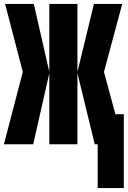

<svg xmlns="http://www.w3.org/2000/svg" viewBox="-22 -734 650 977"><path d="M608 223V-153H565L507 -368L600 -714H456L372 -368V-714H229V-368L150 -714H4L94 -368L-2 0H147L229 -362V0H372V-362L460 0H475V223Z"/></svg>

Font: Noto Sans Mono UI ExtraBold
Style: Regular
Weight: 800
Designer: Monotype Design team
Foundry: Monotype Imaging Inc.
Version: 1.000